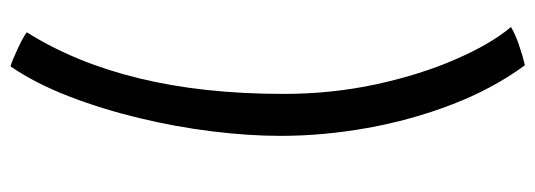

<svg xmlns="http://www.w3.org/2000/svg" viewBox="-347 -455 1020 366"><g transform="rotate(90 163.0 -272.0)"><path d="M159 -302.5Q159 -394 140.8 -478.5Q122.5 -563 93.2 -630.2Q64 -697.5 31.5 -736Q44.5 -744 65.5 -751.2Q86.5 -758.5 104.5 -762.5Q149.5 -701 179.2 -623.5Q209 -546 224 -462Q239 -378 239 -296.5Q239 -236.5 230.5 -167Q222 -97.5 205 -27Q188 43.5 163.5 107Q139 170.5 106.5 218Q94.5 214.5 72.8 204.2Q51 194 41.5 187Q99.5 95 129.2 -26.8Q159 -148.5 159 -302.5Z"/></g></svg>

Font: Grandstander Light
Style: Regular
Weight: 300
Designer: Tyler Finck
Foundry: Etcetera Type Co
Version: Version 1.200; ttfautohint (v1.8.3)